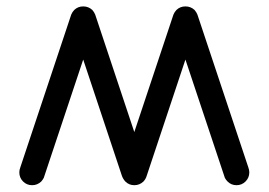

<svg xmlns="http://www.w3.org/2000/svg" viewBox="-20 -566 821 587"><path d="M363.3 -11Q374.5 0.2 390.6 0.2Q406.7 0.2 418.5 -11Q425.8 -18.8 428.7 -29.1L546.9 -383.9L667.5 -22.2Q670.4 -16.4 675.8 -11Q687 0.2 703.1 0.2Q719.2 0.2 730.7 -11.2Q742.2 -22.7 742.2 -38.8Q742.2 -46.6 739.3 -54L583.5 -521.5Q580.6 -528.8 574.7 -535.6Q563 -546.4 546.9 -546.4Q530.8 -546.4 519.5 -535.6Q513.2 -528.8 510.3 -521.5L390.6 -162.3L271 -521.5Q268.1 -528.8 262.2 -535.6Q250.5 -546.4 234.4 -546.4Q218.3 -546.4 207 -535.6Q200.7 -528.8 197.8 -521.5L42 -54Q39.1 -46.6 39.1 -38.8Q39.1 -22.7 50.5 -11.2Q62 0.2 78.1 0.2Q94.2 0.2 106 -11Q110.8 -16.4 113.8 -22.2L234.4 -383.9L352.5 -29.1Q356 -18.8 363.3 -11Z"/></svg>

Font: Comfortaa
Style: Regular
Weight: 400
Designer: Johan Aakerlund - aajohan
Foundry: Johan Aakerlund
Version: Version 2.004 2013